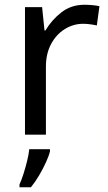

<svg xmlns="http://www.w3.org/2000/svg" viewBox="-20 -566 453 807"><path d="M335 -546Q350 -546 367.5 -544.5Q385 -543 398 -540L387 -459Q374 -462 358.5 -464Q343 -466 329 -466Q288 -466 252 -443.5Q216 -421 194.5 -380.5Q173 -340 173 -286V0H85V-536H157L167 -438H171Q197 -482 238 -514Q279 -546 335 -546ZM190 70Q186 88 173.5 115.5Q161 143 144.5 171Q128 199 110 221H62V209Q70 192 78.5 165.5Q87 139 94 110.5Q101 82 103 61H190Z"/></svg>

Font: Noto Sans Soyombo
Style: Regular
Weight: 400
Designer: Monotype Design Team
Foundry: Monotype Imaging Inc.
Version: Version 2.001; ttfautohint (v1.8.4.7-5d5b)